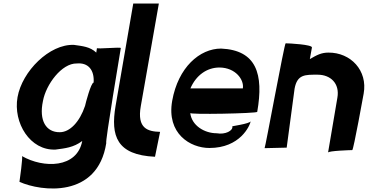

<svg xmlns="http://www.w3.org/2000/svg" viewBox="-20 -894 2098 1095"><path d="M80 -340C54 -193 152 -34 297 -41C349 -48 399 -52 449 -90C420 66 228 67 105 -4C112 -4 92 136 91 143C215 199 537 238 586 -78C578 -78 668 -613 669 -620C670 -627 532 -613 533 -620L529 -594C494 -628 449 -631 402 -638C262 -644 106 -487 80 -340ZM225 -318C242 -412 332 -534 418 -532C482 -538 519 -496 514 -423C499 -423 468 -305 465 -290C434 -198 378 -140 321 -140C243 -139 201 -206 225 -318Z M740 -874 639 -289C610 -118 646 -10 864 0L893 -142C824 -144 760 -160 783 -289L886 -874Z M962 -319C929 -132 1065 -50 1174 -50C1349 -50 1405 -176 1410 -203C1407 -188 1290 -173 1305 -173C1310 -149 1265 -125 1216 -134C1146 -134 1073 -178 1065 -250C1051 -239 1445 -247 1447 -256C1485 -473 1442 -608 1241 -617C1119 -617 996 -510 962 -319ZM1066 -390C1098 -464 1159 -509 1232 -509C1324 -508 1373 -439 1365 -390Z M1489 -49 1615 -52 1660 -388C1675 -471 1721 -468 1792 -468C1864 -468 1919 -419 1904 -336L1851 -24C1853 -34 1981 -38 1989 -38C1996 -38 2054 -360 2054 -360C2078 -492 1980 -595 1853 -594C1812 -594 1787 -580 1747 -557L1759 -623C1762 -640 1628 -647 1609 -647C1602 -647 1493 -51 1489 -49Z"/></svg>

Font: Ember
Style: Ita
Weight: 400
Designer: Stig
Foundry: Cannot Into Space Fonts
Version: Version 0.127